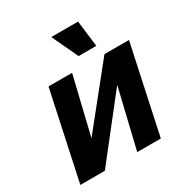

<svg xmlns="http://www.w3.org/2000/svg" viewBox="-207 -1087 1195 1248"><g transform="rotate(-30 390.5 -463.5)"><path d="M111 0 127 -73 597 -658H693L676 -580L220 0ZM36 0 177 -658H354L196 0ZM463 0 620 -658H781L640 0ZM445 -731 353 -927H554L578 -731Z"/></g></svg>

Font: Ysabeau Black
Style: Italic
Weight: 900
Italic angle: -12°
Version: Version 2.000;gftools[0.9.27.dev2+g8671c4b]